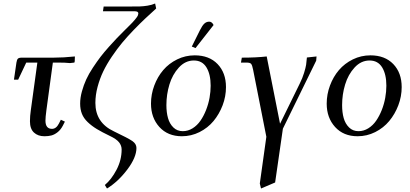

<svg xmlns="http://www.w3.org/2000/svg" viewBox="-20 -766 2325 1089"><path d="M59.1 -314 73.2 -411.1Q75.7 -427.2 81.5 -433.1Q87.4 -439 104 -439H284.2Q339.8 -439 404.8 -445.8L403.8 -418L401.9 -411.1L377 -408.2Q350.1 -411.1 308.1 -411.1H279.8L243.2 -141.1Q237.8 -100.6 237.8 -82Q237.8 -35.2 274.9 -35.2Q298.8 -35.2 314 -64.9L325.2 -86.9L348.1 -76.2L336.9 -54.2Q324.7 -30.3 306.6 -16.1Q288.6 -2 271.2 2.4Q253.9 6.8 231.9 6.8Q195.3 6.8 172.6 -14.2Q149.9 -35.2 149.9 -78.1Q149.9 -107.9 154.8 -141.1L191.9 -411.1H128.9L83 -314Z M434.6 -178.2Q434.6 -211.4 444.6 -247.6Q454.6 -283.7 469 -315.2Q483.4 -346.7 506.8 -382.1Q530.3 -417.5 550 -443.4Q569.8 -469.2 597.9 -500.7Q626 -532.2 642.6 -549.3Q659.2 -566.4 682.6 -589.8Q688 -595.2 700 -607.2Q711.9 -619.1 717.5 -624.5Q723.1 -629.9 732.2 -639.6Q741.2 -649.4 745.8 -655Q750.5 -660.6 755.6 -667.7Q760.7 -674.8 762.7 -680.2Q764.6 -685.5 764.6 -689.9Q764.6 -702.1 743.7 -702.1H564L567.9 -729H713.9Q754.4 -729 773.4 -729.5Q792.5 -730 816.9 -733.9Q841.3 -737.8 859.9 -746.1L865.7 -717.8Q831.5 -687 804 -661.1Q776.4 -635.3 739 -596.7Q701.7 -558.1 673.1 -523.7Q644.5 -489.3 614.7 -445.3Q585 -401.4 565.4 -360.6Q545.9 -319.8 533.4 -273.2Q521 -226.6 521 -182.1Q521 -70.3 626 -21Q708 18.1 731 34.2Q753.9 50.3 753.9 73.2Q753.9 127 701.9 195.8Q649.9 264.6 586.9 303.2L574.7 283.2Q611.8 252.4 640.9 197Q669.9 141.6 669.9 82Q669.9 60.1 655.5 41.5Q641.1 22.9 603 4.9Q558.1 -16.6 529.1 -34.2Q500 -51.8 477.3 -73.5Q454.6 -95.2 444.6 -120.6Q434.6 -146 434.6 -178.2Z M836.4 -178.2Q836.4 -231 855 -280.8Q873.5 -330.6 905.8 -368.4Q938 -406.2 984.9 -429.2Q1031.7 -452.1 1084.5 -452.1Q1166.5 -452.1 1214.1 -402.6Q1261.7 -353 1261.7 -272Q1261.7 -219.2 1242.7 -168.9Q1223.6 -118.7 1191.2 -79.6Q1158.7 -40.5 1111.6 -16.8Q1064.5 6.8 1011.7 6.8Q931.6 6.8 884 -45.7Q836.4 -98.1 836.4 -178.2ZM923.8 -169.9Q923.8 -128.4 932.9 -96.2Q941.9 -64 963.4 -43Q984.9 -22 1016.6 -22Q1046.4 -22 1072.5 -38.3Q1098.6 -54.7 1116.9 -81.3Q1135.3 -107.9 1148.7 -141.8Q1162.1 -175.8 1168.5 -211.2Q1174.8 -246.6 1174.8 -279.8Q1174.8 -344.7 1150.9 -383.8Q1127 -422.9 1079.6 -422.9Q1031.2 -422.9 994.6 -383.1Q958 -343.3 940.9 -286.6Q923.8 -230 923.8 -169.9ZM1067.9 -502 1113.8 -594.2Q1127.4 -621.6 1139.2 -632.3Q1150.9 -643.1 1166.5 -643.1Q1182.1 -643.1 1191.4 -624L1088.9 -493.2Z M1346.7 -411.1 1351.6 -439Q1433.1 -439 1492.7 -445.8L1568.4 -64L1679.7 -291Q1695.8 -323.2 1704.8 -353Q1713.9 -382.8 1716.3 -398.9Q1718.8 -415 1720.7 -439.9L1775.4 -445.8L1773.4 -421.9L1584.5 -36.1L1540.5 269L1460.4 303.2L1453.6 274.9L1490.7 9.8L1415.5 -371.1Q1410.6 -396 1404.5 -403.6Q1398.4 -411.1 1377.4 -411.1Z M1833 -178.2Q1833 -231 1851.6 -280.8Q1870.1 -330.6 1902.3 -368.4Q1934.6 -406.2 1981.4 -429.2Q2028.3 -452.1 2081.1 -452.1Q2163.1 -452.1 2210.7 -402.6Q2258.3 -353 2258.3 -272Q2258.3 -219.2 2239.3 -168.9Q2220.2 -118.7 2187.7 -79.6Q2155.3 -40.5 2108.2 -16.8Q2061 6.8 2008.3 6.8Q1928.2 6.8 1880.6 -45.7Q1833 -98.1 1833 -178.2ZM1920.4 -169.9Q1920.4 -128.4 1929.4 -96.2Q1938.5 -64 1960 -43Q1981.4 -22 2013.2 -22Q2043 -22 2069.1 -38.3Q2095.2 -54.7 2113.5 -81.3Q2131.8 -107.9 2145.3 -141.8Q2158.7 -175.8 2165 -211.2Q2171.4 -246.6 2171.4 -279.8Q2171.4 -344.7 2147.5 -383.8Q2123.5 -422.9 2076.2 -422.9Q2027.8 -422.9 1991.2 -383.1Q1954.6 -343.3 1937.5 -286.6Q1920.4 -230 1920.4 -169.9Z"/></svg>

Font: Dihjauti
Style: Bold Italic
Weight: 700
Italic angle: -9°
Designer: T. Christopher White
Version: Version 3.0.0